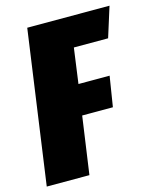

<svg xmlns="http://www.w3.org/2000/svg" viewBox="-117 -770 685 843"><g transform="rotate(-15 226.0 -348.0)"><path d="M461.9 -695.8 418.9 -559.1H263.2L241.2 -398.9H382.8L360.8 -261.2H221.2L184.1 0H-9.8L87.9 -695.8Z"/></g></svg>

Font: Fira Sans Compressed Heavy
Style: Italic
Weight: 900
Width: 3
Italic angle: -8°
Designer: Carrois Corporate & Edenspiekermann AG
Foundry: Carrois Corporate GbR & Edenspiekermann AG
Version: Version 4.203;PS 004.203;hotconv 1.0.88;makeotf.lib2.5.64775